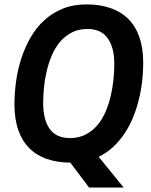

<svg xmlns="http://www.w3.org/2000/svg" viewBox="-20 -718 678 862"><path d="M295.9 12.2Q236.8 11.7 190.2 -4.4Q143.6 -20.5 111.3 -53Q79.1 -85.4 62 -134.5Q44.9 -183.6 44.9 -250Q44.9 -300.3 52.2 -353Q59.6 -405.8 75.7 -455.6Q91.8 -505.4 117.2 -549.6Q142.6 -593.8 178.5 -626.7Q214.4 -659.7 261.5 -679Q308.6 -698.2 368.2 -698.2Q428.2 -698.2 475.3 -682.1Q522.5 -666 555.4 -633.5Q588.4 -601.1 605.7 -551.5Q623 -502 623 -435.1Q623 -394.5 618.2 -352.5Q613.3 -310.5 603 -269.5Q592.8 -228.5 576.9 -189.9Q561 -151.4 538.8 -118.2Q516.6 -85 487.8 -58.1Q459 -31.2 422.9 -14.2L535.2 124H379.9ZM373 -587.9Q332.5 -587.9 302 -572Q271.5 -556.2 249.3 -529.8Q227.1 -503.4 212.6 -469.2Q198.2 -435.1 189.5 -397.9Q180.7 -360.8 177.2 -323.7Q173.8 -286.6 173.8 -254.9Q173.8 -180.7 203.1 -139.4Q232.4 -98.1 293.9 -98.1Q334 -98.1 364.5 -114Q395 -129.9 417.2 -156Q439.5 -182.1 454.1 -216.6Q468.8 -251 477.3 -287.8Q485.8 -324.7 489.5 -361.6Q493.2 -398.4 493.2 -430.2Q493.2 -504.9 463.4 -546.4Q433.6 -587.9 373 -587.9Z"/></svg>

Font: Archivo Narrow
Style: Bold Italic
Weight: 700
Italic angle: -8°
Designer: Hector Gatti
Foundry: Hector Gatti
Version: 1.002; ttfautohint (v0.8)